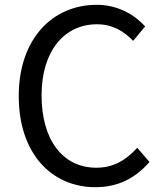

<svg xmlns="http://www.w3.org/2000/svg" viewBox="-20 -766 678 799"><path d="M377 13C472 13 544 -25 602 -92L551 -151C504 -99 451 -68 381 -68C241 -68 153 -184 153 -369C153 -552 246 -665 384 -665C447 -665 495 -637 534 -596L584 -656C542 -703 472 -746 383 -746C197 -746 58 -603 58 -366C58 -128 194 13 377 13Z"/></svg>

Font: Noto Sans CJK HK
Style: Regular
Weight: 400
Designer: Ryoko NISHIZUKA 西塚涼子 (kana, bopomofo & ideographs); Paul D. Hunt (Latin, Greek & Cyrillic); Sandoll Communications 산돌커뮤니
Foundry: Adobe
Version: Version 2.004;hotconv 1.0.118;makeotfexe 2.5.65603